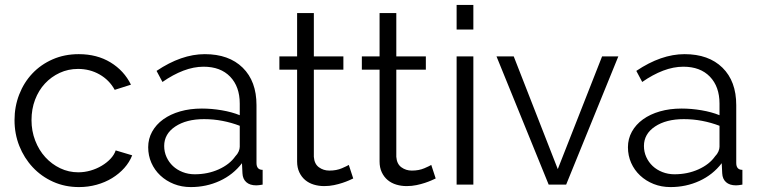

<svg xmlns="http://www.w3.org/2000/svg" viewBox="-20 -750 3083 780"><path d="M39 -262Q39 -317 58 -366Q77 -415 111.5 -451.5Q146 -488 194 -509Q242 -530 300 -530Q374 -530 429 -496.5Q484 -463 512 -406L446 -385Q424 -425 384.5 -447.5Q345 -470 297 -470Q257 -470 222.5 -454Q188 -438 162.5 -410.5Q137 -383 122.5 -345Q108 -307 108 -262Q108 -218 123 -179Q138 -140 164 -111.5Q190 -83 224.5 -66.5Q259 -50 298 -50Q323 -50 347.5 -57Q372 -64 393 -76.5Q414 -89 429 -105Q444 -121 450 -139L517 -119Q506 -91 485 -67.5Q464 -44 435.5 -26.5Q407 -9 372.5 0.5Q338 10 301 10Q244 10 196 -11.5Q148 -33 113 -70.5Q78 -108 58.5 -157Q39 -206 39 -262Z M755 10Q718 10 686.5 -2.5Q655 -15 631.5 -37Q608 -59 595 -88.5Q582 -118 582 -152Q582 -186 598 -215Q614 -244 643 -265Q672 -286 712 -297.5Q752 -309 800 -309Q840 -309 881 -302Q922 -295 954 -282V-329Q954 -398 915 -438.5Q876 -479 807 -479Q767 -479 725 -463Q683 -447 640 -417L616 -462Q717 -530 812 -530Q910 -530 966 -475Q1022 -420 1022 -323V-88Q1022 -60 1047 -60V0Q1030 3 1021 3Q995 3 980.5 -10Q966 -23 965 -46L963 -87Q927 -40 872.5 -15Q818 10 755 10ZM771 -42Q824 -42 868.5 -62Q913 -82 936 -115Q945 -124 949.5 -134.5Q954 -145 954 -154V-239Q920 -252 883.5 -259Q847 -266 809 -266Q737 -266 692 -236Q647 -206 647 -157Q647 -133 656.5 -112Q666 -91 682.5 -75.5Q699 -60 722 -51Q745 -42 771 -42Z M1415 -25Q1409 -22 1397.5 -17Q1386 -12 1371 -7Q1356 -2 1337 2Q1318 6 1297 6Q1275 6 1255 0Q1235 -6 1220 -18.5Q1205 -31 1196 -50Q1187 -69 1187 -94V-467H1115V-521H1187V-697H1255V-521H1375V-467H1255V-113Q1257 -84 1275.5 -70.5Q1294 -57 1318 -57Q1347 -57 1369 -66.5Q1391 -76 1397 -80Z M1750 -25Q1744 -22 1732.5 -17Q1721 -12 1706 -7Q1691 -2 1672 2Q1653 6 1632 6Q1610 6 1590 0Q1570 -6 1555 -18.5Q1540 -31 1531 -50Q1522 -69 1522 -94V-467H1450V-521H1522V-697H1590V-521H1710V-467H1590V-113Q1592 -84 1610.5 -70.5Q1629 -57 1653 -57Q1682 -57 1704 -66.5Q1726 -76 1732 -80Z M1835 0V-521H1903V0ZM1835 -630V-730H1903V-630Z M2209 0 1997 -521H2067L2246 -63L2426 -521H2492L2280 0Z M2704 10Q2667 10 2635.5 -2.5Q2604 -15 2580.5 -37Q2557 -59 2544 -88.5Q2531 -118 2531 -152Q2531 -186 2547 -215Q2563 -244 2592 -265Q2621 -286 2661 -297.5Q2701 -309 2749 -309Q2789 -309 2830 -302Q2871 -295 2903 -282V-329Q2903 -398 2864 -438.5Q2825 -479 2756 -479Q2716 -479 2674 -463Q2632 -447 2589 -417L2565 -462Q2666 -530 2761 -530Q2859 -530 2915 -475Q2971 -420 2971 -323V-88Q2971 -60 2996 -60V0Q2979 3 2970 3Q2944 3 2929.5 -10Q2915 -23 2914 -46L2912 -87Q2876 -40 2821.5 -15Q2767 10 2704 10ZM2720 -42Q2773 -42 2817.5 -62Q2862 -82 2885 -115Q2894 -124 2898.5 -134.5Q2903 -145 2903 -154V-239Q2869 -252 2832.5 -259Q2796 -266 2758 -266Q2686 -266 2641 -236Q2596 -206 2596 -157Q2596 -133 2605.5 -112Q2615 -91 2631.5 -75.5Q2648 -60 2671 -51Q2694 -42 2720 -42Z"/></svg>

Font: Boldmen
Style: Regular
Weight: 400
Designer: Matt McInerney, Pablo Impallari, Rodrigo Fuenzalida
Foundry: LIVING CONCEPT
Version: Version 1.000